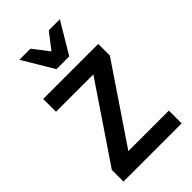

<svg xmlns="http://www.w3.org/2000/svg" viewBox="-284 -1069 1167 1167"><g transform="rotate(-45 300.0 -485.5)"><path d="M50 0H550V-110H202L533 -600V-700H60V-590H381L50 -100ZM245 -771H355L474 -971H379L300 -869L221 -971H126Z"/></g></svg>

Font: CommitMonoV143 ExtLt
Style: Regular
Weight: 200
Monospace: yes
Designer: Eigil Nikolajsen
Foundry: Eigil Nikolajsen
Version: Version 1.143